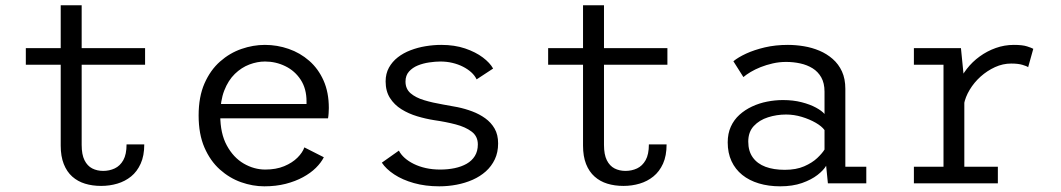

<svg xmlns="http://www.w3.org/2000/svg" viewBox="-20 -678 3922 710"><path d="M204.5 -139.5V-658.5H282V-142Q282 -106.5 292.5 -85.5Q303 -64.5 321 -55.2Q339 -46 361.5 -46Q384.5 -46 404.2 -55.2Q424 -64.5 436 -85.8Q448 -107 448 -144H513.5Q513.5 -102 500.2 -72.8Q487 -43.5 464.8 -25.5Q442.5 -7.5 414 1Q385.5 9.5 354 9.5Q321.5 9.5 294.5 1.2Q267.5 -7 247.2 -25Q227 -43 215.8 -71.5Q204.5 -100 204.5 -139.5ZM75.5 -438.5V-500H516.5V-438.5Z M957.5 11Q914.5 11 871.5 -4.2Q828.5 -19.5 793 -51.2Q757.5 -83 736 -132.5Q714.5 -182 714.5 -251Q714.5 -320 736.2 -369.5Q758 -419 793.8 -450.5Q829.5 -482 872.8 -497Q916 -512 959.5 -512Q1005 -512 1047.5 -497.2Q1090 -482.5 1123.5 -453.2Q1157 -424 1176.5 -380.2Q1196 -336.5 1196 -278.5Q1196 -270 1195.2 -259Q1194.5 -248 1193 -240.5H775.5V-293.5H1113.5Q1113.5 -297 1113.5 -298.2Q1113.5 -299.5 1113.5 -303Q1113.5 -350 1092 -383Q1070.5 -416 1035.2 -433.2Q1000 -450.5 960 -450.5Q931.5 -450.5 902.2 -439.5Q873 -428.5 848.5 -404.8Q824 -381 809.2 -343Q794.5 -305 794.5 -251.5Q794.5 -184.5 818.8 -140Q843 -95.5 881.2 -73.2Q919.5 -51 961 -51Q1001 -51 1031 -63.5Q1061 -76 1080 -95Q1099 -114 1105.5 -133L1177.5 -96.5Q1167.5 -76.5 1148 -57.2Q1128.5 -38 1100.5 -22.8Q1072.5 -7.5 1036.5 1.8Q1000.5 11 957.5 11Z M1604.5 11Q1553 11 1510.5 -1Q1468 -13 1437.8 -33Q1407.5 -53 1392 -76.5L1455 -121Q1462.5 -106.5 1476.5 -94Q1490.5 -81.5 1510.2 -71.8Q1530 -62 1554.5 -56.5Q1579 -51 1608 -51Q1636 -51 1661.2 -56.2Q1686.5 -61.5 1705.8 -72.5Q1725 -83.5 1736 -101.2Q1747 -119 1747 -144Q1747 -174 1724.2 -191.2Q1701.5 -208.5 1665 -218Q1628.5 -227.5 1586.5 -233.5Q1554.5 -238.5 1522.8 -248Q1491 -257.5 1464.5 -274Q1438 -290.5 1422 -315.8Q1406 -341 1406 -377Q1406 -405.5 1418.2 -427.8Q1430.5 -450 1451 -466Q1471.5 -482 1498.2 -492.2Q1525 -502.5 1554.2 -507.2Q1583.5 -512 1612 -512Q1661 -512 1700 -498.8Q1739 -485.5 1765.5 -465.5Q1792 -445.5 1803.5 -424.5L1742.5 -384.5Q1735.5 -399 1722.5 -410.8Q1709.5 -422.5 1691.8 -431.5Q1674 -440.5 1653 -445.5Q1632 -450.5 1608.5 -450.5Q1590 -450.5 1567.5 -447.2Q1545 -444 1525.2 -436Q1505.5 -428 1492.5 -413.5Q1479.5 -399 1479.5 -376.5Q1479.5 -349.5 1498.2 -333.2Q1517 -317 1548.5 -307.5Q1580 -298 1618.5 -291.5Q1643.5 -287.5 1671.8 -281.8Q1700 -276 1726.5 -266Q1753 -256 1774.5 -240.5Q1796 -225 1809 -202.5Q1822 -180 1822 -147.5Q1822 -114.5 1809.8 -88.8Q1797.5 -63 1776.5 -44.2Q1755.5 -25.5 1727.8 -13.2Q1700 -1 1668.5 5Q1637 11 1604.5 11Z M2136 -139.5V-658.5H2213.5V-142Q2213.5 -106.5 2224 -85.5Q2234.5 -64.5 2252.5 -55.2Q2270.5 -46 2293 -46Q2316 -46 2335.8 -55.2Q2355.5 -64.5 2367.5 -85.8Q2379.5 -107 2379.5 -144H2445Q2445 -102 2431.8 -72.8Q2418.5 -43.5 2396.2 -25.5Q2374 -7.5 2345.5 1Q2317 9.5 2285.5 9.5Q2253 9.5 2226 1.2Q2199 -7 2178.8 -25Q2158.5 -43 2147.2 -71.5Q2136 -100 2136 -139.5ZM2007 -438.5V-500H2448V-438.5Z M2865 11Q2822 11 2786.2 0.2Q2750.5 -10.5 2724.8 -31.2Q2699 -52 2685 -82.2Q2671 -112.5 2671 -151.5Q2671 -184 2682.5 -209.5Q2694 -235 2714.5 -253.5Q2735 -272 2761.2 -284.2Q2787.5 -296.5 2816.8 -302.2Q2846 -308 2875.5 -308Q2913 -308 2944.2 -300Q2975.5 -292 2997.5 -280Q3019.5 -268 3029 -256.5V-339Q3029 -370.5 3017 -391.8Q3005 -413 2984.8 -425.5Q2964.5 -438 2939.2 -443.5Q2914 -449 2887 -449Q2861.5 -449 2837.5 -443.5Q2813.5 -438 2792.8 -429.8Q2772 -421.5 2755.8 -411.8Q2739.5 -402 2729 -393L2692 -451.5Q2709.5 -466 2739.2 -479.8Q2769 -493.5 2808.2 -502.8Q2847.5 -512 2893.5 -512Q2922.5 -512 2952.8 -507Q2983 -502 3010.2 -490.5Q3037.5 -479 3059.2 -460Q3081 -441 3093.5 -413.8Q3106 -386.5 3106 -349.5V-61.5H3183.5V0H3041.5L3035 -65Q3025.5 -48.5 3003 -31Q2980.5 -13.5 2945.8 -1.2Q2911 11 2865 11ZM2882 -50Q2924 -50 2953.8 -63Q2983.5 -76 3002 -93.5Q3020.5 -111 3029 -125V-197Q3019 -211 2996.5 -224Q2974 -237 2945 -245.8Q2916 -254.5 2887 -254.5Q2852 -254.5 2820 -244.2Q2788 -234 2767.5 -212Q2747 -190 2747 -154.5Q2747 -119 2763.8 -95.8Q2780.5 -72.5 2810.8 -61.2Q2841 -50 2882 -50Z M3359.5 0V-61.5H3469V-438.5H3359.5V-500H3533.5L3546 -374.5V-61.5H3670V0ZM3544.5 -291.5 3509 -303.5Q3510 -335.5 3522.2 -366Q3534.5 -396.5 3555 -423Q3575.5 -449.5 3602.8 -469.2Q3630 -489 3662.2 -500.5Q3694.5 -512 3729 -512Q3761 -512 3778 -506.5Q3795 -501 3801 -497.5L3782 -429.5Q3777 -433.5 3761 -438.2Q3745 -443 3719 -443Q3688.5 -443 3659.5 -429.8Q3630.5 -416.5 3606.2 -394.8Q3582 -373 3565.8 -346Q3549.5 -319 3544.5 -291.5Z"/></svg>

Font: Trispace Thin Light
Style: Regular
Weight: 300
Version: Version 1.210